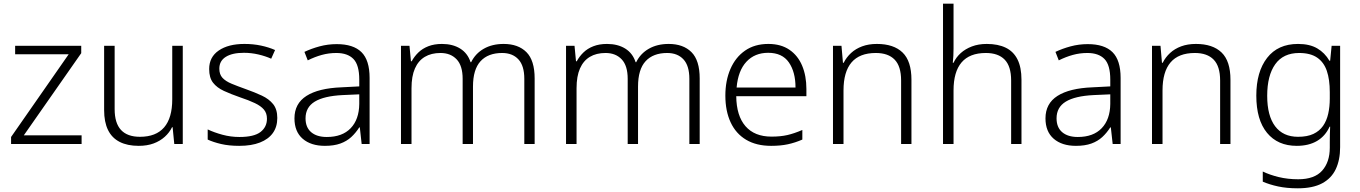

<svg xmlns="http://www.w3.org/2000/svg" viewBox="-20 -780 7367 1040"><path d="M422 0H40V-38L352 -486H62V-532H420V-492L109 -47H422Z M970 -532V0H924L915 -91H912Q898 -62 872.5 -39Q847 -16 812 -3Q777 10 731 10Q670 10 628 -11.5Q586 -33 565 -76Q544 -119 544 -184V-532H601V-189Q601 -113 635.5 -76Q670 -39 738 -39Q825 -39 869 -90Q913 -141 913 -242V-532Z M1482 -141Q1482 -93 1458 -59.5Q1434 -26 1388 -8Q1342 10 1276 10Q1220 10 1177.5 0Q1135 -10 1105 -24V-79Q1141 -62 1185.5 -50Q1230 -38 1277 -38Q1356 -38 1391 -65Q1426 -92 1426 -137Q1426 -167 1409.5 -186.5Q1393 -206 1360.5 -221.5Q1328 -237 1280 -253Q1231 -270 1193 -287.5Q1155 -305 1134 -332Q1113 -359 1113 -406Q1113 -471 1165 -506.5Q1217 -542 1304 -542Q1352 -542 1394 -533Q1436 -524 1470 -509L1449 -462Q1418 -476 1379.5 -485Q1341 -494 1301 -494Q1238 -494 1203 -472Q1168 -450 1168 -408Q1168 -377 1185 -358.5Q1202 -340 1234.5 -326.5Q1267 -313 1312 -297Q1360 -280 1398.5 -262Q1437 -244 1459.5 -216Q1482 -188 1482 -141Z M1804 -541Q1894 -541 1938 -497.5Q1982 -454 1982 -358V0H1939L1929 -90H1926Q1907 -60 1882.5 -37.5Q1858 -15 1823.5 -2.5Q1789 10 1740 10Q1664 10 1619.5 -28.5Q1575 -67 1575 -139Q1575 -219 1640 -260.5Q1705 -302 1829 -307L1926 -312V-349Q1926 -428 1894.5 -460.5Q1863 -493 1802 -493Q1761 -493 1723 -482.5Q1685 -472 1647 -453L1629 -499Q1667 -517 1711.5 -529Q1756 -541 1804 -541ZM1836 -265Q1735 -260 1685 -229.5Q1635 -199 1635 -139Q1635 -90 1665.5 -64Q1696 -38 1750 -38Q1834 -38 1879.5 -85.5Q1925 -133 1926 -217V-269Z M2708 -542Q2787 -542 2831.5 -497.5Q2876 -453 2876 -355V0H2820V-353Q2820 -424 2788 -458.5Q2756 -493 2700 -493Q2624 -493 2583 -448.5Q2542 -404 2542 -311V0H2486V-353Q2486 -424 2453.5 -458.5Q2421 -493 2366 -493Q2316 -493 2281 -472Q2246 -451 2227.5 -409Q2209 -367 2209 -302V0H2152V-532H2198L2206 -448H2210Q2224 -474 2246 -495.5Q2268 -517 2300 -529.5Q2332 -542 2374 -542Q2432 -542 2472.5 -517Q2513 -492 2529 -443H2532Q2555 -490 2600.5 -516Q2646 -542 2708 -542Z M3602 -542Q3681 -542 3725.5 -497.5Q3770 -453 3770 -355V0H3714V-353Q3714 -424 3682 -458.5Q3650 -493 3594 -493Q3518 -493 3477 -448.5Q3436 -404 3436 -311V0H3380V-353Q3380 -424 3347.5 -458.5Q3315 -493 3260 -493Q3210 -493 3175 -472Q3140 -451 3121.5 -409Q3103 -367 3103 -302V0H3046V-532H3092L3100 -448H3104Q3118 -474 3140 -495.5Q3162 -517 3194 -529.5Q3226 -542 3268 -542Q3326 -542 3366.5 -517Q3407 -492 3423 -443H3426Q3449 -490 3494.5 -516Q3540 -542 3602 -542Z M4142 -542Q4210 -542 4256 -510.5Q4302 -479 4325 -424Q4348 -369 4348 -298V-259H3968Q3969 -153 4018 -96.5Q4067 -40 4159 -40Q4208 -40 4245 -48.5Q4282 -57 4326 -76V-24Q4287 -7 4247.5 1.5Q4208 10 4157 10Q4077 10 4021.5 -23Q3966 -56 3937.5 -117.5Q3909 -179 3909 -262Q3909 -343 3936.5 -406.5Q3964 -470 4016 -506Q4068 -542 4142 -542ZM4141 -494Q4068 -494 4023 -445.5Q3978 -397 3970 -306H4289Q4289 -390 4253 -442Q4217 -494 4141 -494Z M4730 -542Q4821 -542 4869 -495.5Q4917 -449 4917 -348V0H4861V-344Q4861 -421 4826 -457Q4791 -493 4724 -493Q4636 -493 4592.5 -442Q4549 -391 4549 -290V0H4492V-532H4538L4546 -440H4550Q4565 -470 4590 -493Q4615 -516 4650 -529Q4685 -542 4730 -542Z M5145 -517Q5145 -496 5144 -477.5Q5143 -459 5141 -440H5145Q5159 -470 5184 -492.5Q5209 -515 5244.5 -528.5Q5280 -542 5325 -542Q5386 -542 5428 -521.5Q5470 -501 5491.5 -458Q5513 -415 5513 -348V0H5457V-344Q5457 -421 5422 -457Q5387 -493 5320 -493Q5232 -493 5188.5 -442Q5145 -391 5145 -290V0H5088V-760H5145Z M5872 -541Q5962 -541 6006 -497.5Q6050 -454 6050 -358V0H6007L5997 -90H5994Q5975 -60 5950.5 -37.5Q5926 -15 5891.5 -2.5Q5857 10 5808 10Q5732 10 5687.5 -28.5Q5643 -67 5643 -139Q5643 -219 5708 -260.5Q5773 -302 5897 -307L5994 -312V-349Q5994 -428 5962.5 -460.5Q5931 -493 5870 -493Q5829 -493 5791 -482.5Q5753 -472 5715 -453L5697 -499Q5735 -517 5779.5 -529Q5824 -541 5872 -541ZM5904 -265Q5803 -260 5753 -229.5Q5703 -199 5703 -139Q5703 -90 5733.5 -64Q5764 -38 5818 -38Q5902 -38 5947.5 -85.5Q5993 -133 5994 -217V-269Z M6458 -542Q6549 -542 6597 -495.5Q6645 -449 6645 -348V0H6589V-344Q6589 -421 6554 -457Q6519 -493 6452 -493Q6364 -493 6320.5 -442Q6277 -391 6277 -290V0H6220V-532H6266L6274 -440H6278Q6293 -470 6318 -493Q6343 -516 6378 -529Q6413 -542 6458 -542Z M7011 -542Q7074 -542 7115 -518Q7156 -494 7181 -451H7185L7193 -532H7239V17Q7239 86 7215.5 136Q7192 186 7141.5 213Q7091 240 7010 240Q6950 240 6903.5 230Q6857 220 6820 204V149Q6857 167 6906 179Q6955 191 7012 191Q7100 191 7141.5 144.5Q7183 98 7183 20V-11Q7183 -32 7183.5 -53.5Q7184 -75 7185 -94H7182Q7159 -43 7114 -16.5Q7069 10 7004 10Q6901 10 6843 -60.5Q6785 -131 6785 -262Q6785 -391 6843.5 -466.5Q6902 -542 7011 -542ZM7017 -493Q6931 -493 6887.5 -432Q6844 -371 6844 -261Q6844 -153 6887 -96Q6930 -39 7011 -39Q7061 -39 7094 -54.5Q7127 -70 7146.5 -98Q7166 -126 7174.5 -164Q7183 -202 7183 -246V-281Q7183 -349 7167 -396Q7151 -443 7114.5 -468Q7078 -493 7017 -493Z"/></svg>

Font: Noto Sans Cham Light
Style: Regular
Weight: 300
Version: Version 2.002